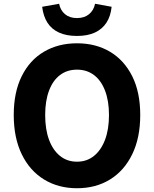

<svg xmlns="http://www.w3.org/2000/svg" viewBox="-20 -986 818 1020"><path d="M389 14Q290 14 214 -32.5Q138 -79 95.5 -166.5Q53 -254 53 -375Q53 -496 95.5 -581.5Q138 -667 214 -711.5Q290 -756 389 -756Q489 -756 564.5 -711Q640 -666 682.5 -581Q725 -496 725 -375Q725 -254 682.5 -166.5Q640 -79 564.5 -32.5Q489 14 389 14ZM389 -127Q441 -127 479 -157.5Q517 -188 538 -243.5Q559 -299 559 -375Q559 -450 538 -504.5Q517 -559 479 -587.5Q441 -616 389 -616Q337 -616 299 -587.5Q261 -559 240.5 -504.5Q220 -450 220 -375Q220 -299 240.5 -243.5Q261 -188 299 -157.5Q337 -127 389 -127ZM389 -795Q333 -795 293.5 -813Q254 -831 232 -865.5Q210 -900 204 -950L294 -966Q301 -931 325.5 -910.5Q350 -890 389 -890Q428 -890 453 -910.5Q478 -931 485 -966L573 -950Q568 -900 545.5 -865.5Q523 -831 484 -813Q445 -795 389 -795Z"/></svg>

Font: Noto Sans KR ExtraBold
Style: Regular
Weight: 800
Designer: Ryoko NISHIZUKA  (kana, bopomofo & ideographs); Paul D. Hunt (Latin, Greek & Cyrillic); Sandoll Communications , Soo-you
Foundry: Adobe
Version: Version 2.004-H2;hotconv 1.0.118;makeotfexe 2.5.65603